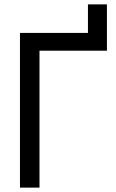

<svg xmlns="http://www.w3.org/2000/svg" viewBox="-20 -855 527 875"><path d="M380.8 -666.7V-835H467.3V-666.7ZM71 0V-705H467.3V-624H160V0Z"/></svg>

Font: TikTok Sans Light
Style: Regular
Weight: 300
Version: Version 4.000